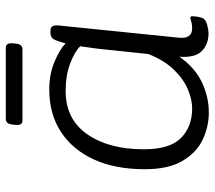

<svg xmlns="http://www.w3.org/2000/svg" viewBox="-58 -656 722 645"><g transform="rotate(-90 302.5 -334.0)"><path d="M247 7Q199 7 155.5 -13.5Q112 -34 84 -81.5Q56 -129 56 -208Q56 -307 88.5 -378.5Q121 -450 181 -489.5Q241 -529 324 -529Q376 -529 418 -511Q460 -493 479 -474Q487 -506 493.5 -515.5Q500 -525 515 -525H520Q532 -525 536 -518.5Q540 -512 539 -498L498 -95Q493 -49 529 -49Q543 -49 551.5 -52Q560 -55 565 -55Q570 -55 570 -48Q570 -45 569 -36Q568 -27 565 -17Q561 -4 543 1Q525 6 512 6Q476 6 453 -16.5Q430 -39 434 -92Q398 -40 348.5 -16.5Q299 7 247 7ZM260 -49Q290 -49 324.5 -63.5Q359 -78 390.5 -110.5Q422 -143 443 -196L461 -367Q463 -380 465 -396Q467 -412 469 -425Q452 -443 412 -458.5Q372 -474 319 -474Q224 -474 173.5 -401.5Q123 -329 123 -211Q123 -124 161 -86.5Q199 -49 260 -49ZM219 -619Q203 -619 205 -642L206 -652Q208 -675 225 -675H464Q481 -675 479 -652L478 -642Q476 -619 459 -619Z"/></g></svg>

Font: Asap Semi Expanded Semi Expanded Light
Style: Italic
Weight: 300
Width: 6
Italic angle: -6°
Designer: Pablo Cosgaya
Foundry: Omnibus-Type
Version: Version 3.001; ttfautohint (v1.8.4.7-5d5b)